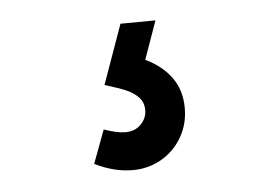

<svg xmlns="http://www.w3.org/2000/svg" viewBox="-32 -51 466 330"><g transform="rotate(-5 201.0 114.5)"><path d="M120 224 141.5 166.5Q164 174.5 178 174.5Q195 174.5 205.2 164Q215.5 153.5 215.5 139.5Q215.5 126 206.8 117Q198 108 185.2 102.8Q172.5 97.5 149.5 90.5L186 -12L246.5 -12.5L223 53.5Q251.5 67 267.5 89Q283.5 111 283.5 142Q283.5 170 270.2 192.5Q257 215 234.5 227.8Q212 240.5 185.5 240.5Q153 240.5 120 224Z"/></g></svg>

Font: CCSD_manrope Medium
Style: Regular
Weight: 500
Designer: Mikhail Sharanda
Foundry: Mikhail Sharanda
Version: Version 4.503